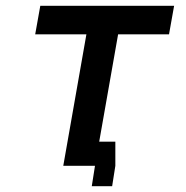

<svg xmlns="http://www.w3.org/2000/svg" viewBox="-20 -570 640 660"><path d="M277 -452H101L118.5 -550H578.5L561 -452H386L321 -83H376.5V0L365.5 70H295.5L306.5 0H197.5Z"/></svg>

Font: JuliaMono BoldItalic
Style: Regular
Weight: 700
Italic angle: -9°
Monospace: yes
Designer: cormullion
Foundry: corm
Version: Version 0.049; ttfautohint (v1.8.4)